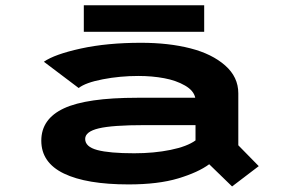

<svg xmlns="http://www.w3.org/2000/svg" viewBox="-20 -670 1090 709"><path d="M289.5 -650.5H734V-552.5H289.5ZM500.5 -512Q603 -512 683 -491.5Q763 -471 811.5 -428.2Q860 -385.5 860 -325.5V-133.5L935.5 -56.5L837 18.5L752.5 -63.5Q712 -33.5 638 -11.2Q564 11 455 11Q299.5 11 216 -29.2Q132.5 -69.5 132.5 -150.5Q132.5 -231 216.2 -270Q300 -309 487 -309H701Q695.5 -335.5 663 -354.2Q630.5 -373 586.2 -381.2Q542 -389.5 491 -389.5Q423 -389.5 359.5 -377.2Q296 -365 270.5 -345L142 -442Q181.5 -469.5 278.5 -490.8Q375.5 -512 500.5 -512ZM475.5 -104Q548.5 -104 609.8 -116.5Q671 -129 702 -151.5V-208H514.5Q395 -208 344.8 -196Q294.5 -184 294.5 -157Q294.5 -128 339.2 -116Q384 -104 475.5 -104Z"/></svg>

Font: League Mono Extended SemiBold
Style: Regular
Weight: 600
Width: 9
Designer: Tyler Finck
Foundry: The League of Moveable Type / Tyler Finck
Version: Version 2.210